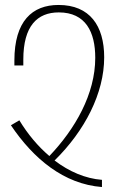

<svg xmlns="http://www.w3.org/2000/svg" viewBox="-20 -744 481 774"><path d="M391 10V-19C325 -24 259 -52 200 -97C322 -217 400 -368 400 -513C400 -640 342 -724 216 -724C110 -724 38 -659 38 -500V-480H74V-504C74 -639 130 -694 217 -694C326 -694 364 -614 364 -511C364 -365 283 -224 179 -115C133 -154 92 -203 58 -259L24 -239C115 -104 237 -2 391 10Z"/></svg>

Font: Noto Serif Armenian ExtraCondensed ExtraLight
Style: Regular
Weight: 200
Width: 2
Designer: Monotype Design Team
Foundry: Monotype Imaging Inc.
Version: Version 2.008